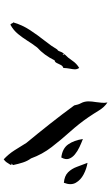

<svg xmlns="http://www.w3.org/2000/svg" viewBox="199 -889 602 1040"><g transform="rotate(90 500.0 -369.0)"><path d="M874 -127Q864 -111 859 -103.5Q854 -96 843 -88Q815 -114 794.5 -146Q774 -178 754 -211Q702 -274 651 -338.5Q600 -403 551 -470Q547 -492 538.5 -507.5Q530 -523 529 -545Q529 -555 530 -566Q531 -577 533 -588Q535 -603 536.5 -619Q538 -635 535 -650Q560 -634 578 -604.5Q596 -575 615 -547Q650 -496 693.5 -447.5Q737 -399 776.5 -348Q816 -297 838 -236Q852 -217 860 -192.5Q868 -168 874 -139Q874 -137 870 -135Q868 -134 868.5 -133.5Q869 -133 874 -133Q874 -131 871 -130.5Q868 -130 866 -130Q866 -128 869 -127.5Q872 -127 874 -127ZM348 -411Q337 -408 331.5 -396.5Q326 -385 321 -375Q316 -365 307 -364Q279 -307 237 -269Q218 -244 201 -217Q184 -190 164 -165.5Q144 -141 115 -125Q110 -124 107 -132Q105 -139 101 -139Q115 -188 143 -230.5Q171 -273 200.5 -310Q230 -347 248 -378Q255 -381 258.5 -392Q262 -403 270 -414Q272 -413 272.5 -410.5Q273 -408 276 -408Q276 -417 273 -417Q293 -436 308.5 -459.5Q324 -483 348 -497Q356 -485 355.5 -473Q355 -461 352 -447Q351 -439 349.5 -430Q348 -421 348 -411ZM970 -414Q933 -417 913.5 -436.5Q894 -456 883.5 -485Q873 -514 862 -542Q894 -537 924.5 -521Q955 -505 970 -478.5Q985 -452 970 -414ZM833 -400Q784 -406 762 -437.5Q740 -469 733 -517Q754 -509 776.5 -498.5Q799 -488 816.5 -473.5Q834 -459 840 -441Q846 -423 833 -400Z"/></g></svg>

Font: Yuji Boku
Style: Regular
Weight: 400
Designer: Kataoka Yuji
Foundry: Kinuta Font Factory
Version: Version 3.002